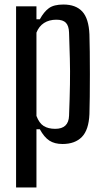

<svg xmlns="http://www.w3.org/2000/svg" viewBox="-20 -628 468 848"><path d="M51 200V-600H141V-543H156Q174 -576 196 -592Q218 -608 260 -608Q315 -608 343.5 -577Q372 -546 375 -476Q376 -446 376.5 -399Q377 -352 377 -300Q377 -248 376.5 -201Q376 -154 375 -124Q372 -54 341.5 -23Q311 8 256 8Q221 8 198 -7Q175 -22 156 -57H141V200ZM224 -59Q283 -59 285 -117Q288 -195 289 -255Q290 -315 288.5 -369Q287 -423 285 -484Q284 -514 271 -527.5Q258 -541 229 -541Q197 -541 174.5 -526.5Q152 -512 141 -484V-116Q153 -84 173 -71.5Q193 -59 224 -59Z"/></svg>

Font: Big Shoulders Text Medium
Style: Regular
Weight: 500
Designer: Patric King
Foundry: XO Type Co
Version: Version 1.000; ttfautohint (v1.8.2)